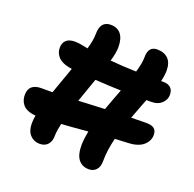

<svg xmlns="http://www.w3.org/2000/svg" viewBox="-167 -982 1363 1350"><g transform="rotate(20 514.5 -307.0)"><path d="M248 147Q205.1 146 177.5 115.7Q149.9 85.4 149.9 29.8Q149.9 4.9 155.8 -29.8Q121.6 -32.2 96.7 -43Q71.8 -53.7 58.6 -70.3Q45.4 -86.9 39.8 -106Q34.2 -125 35.2 -147Q36.6 -185.5 60.3 -205.3Q84 -225.1 127.9 -225.1H211.9Q229.5 -277.3 283.2 -425.8Q245.1 -430.7 218 -442.6Q190.9 -454.6 177.5 -470.7Q164.1 -486.8 158.4 -502.9Q152.8 -519 152.8 -537.1Q152.8 -572.8 174.3 -593.3Q195.8 -613.8 240.2 -613.8Q251 -613.8 263.7 -612.3Q276.4 -610.8 283.9 -609.6Q291.5 -608.4 310.8 -604.5Q330.1 -600.6 337.9 -599.1Q357.9 -667.5 357.9 -712.9Q357.9 -809.6 433.1 -811Q485.4 -811.5 512.2 -778.1Q539.1 -744.6 539.1 -680.2Q539.1 -639.6 520 -574.2Q612.3 -565.4 714.8 -563Q735.8 -632.8 735.8 -679.2Q735.8 -759.8 801.8 -759.8Q854 -759.8 884 -730.5Q914.1 -701.2 914.1 -641.1Q914.1 -607.4 902.8 -560.1H919.9Q955.1 -560.1 974.4 -542.5Q993.7 -524.9 994.1 -492.2Q995.1 -455.1 966.3 -427Q937.5 -398.9 890.1 -398.9H851.1Q843.8 -379.4 823.7 -327.6Q803.7 -275.9 793 -246.1Q867.2 -248 902.8 -248Q945.8 -248 964.4 -233.4Q982.9 -218.8 983.9 -189Q985.4 -142.6 947.3 -108.6Q909.2 -74.7 834 -71.8Q805.2 -70.8 735.8 -66.9Q711.9 26.4 711.9 109.9Q711.9 151.9 690.2 174.8Q668.5 197.8 633.8 196.8Q584 195.8 556.6 159.2Q529.3 122.6 530.8 47.9Q532.2 3.9 543 -51.8Q411.6 -40 345.2 -36.1Q332 24.9 332 59.1Q332 99.1 310.1 123.3Q288.1 147.5 248 147ZM465.8 -410.2Q458 -387.7 436 -326.2Q414.1 -264.6 402.8 -231Q435.1 -232.4 501 -235.6Q566.9 -238.8 599.1 -240.2Q609.9 -271.5 631.3 -327.6Q652.8 -383.8 659.2 -400.9Q570.3 -403.3 465.8 -410.2Z"/></g></svg>

Font: Shantell Sans Irregular Bouncy
Style: Regular
Weight: 800
Designer: Stephen Nixon, Anya Danilova, Shantell Martin
Foundry: Arrow Type
Version: Version 1.006;[9816181b4]